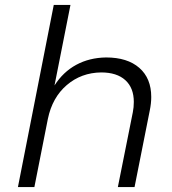

<svg xmlns="http://www.w3.org/2000/svg" viewBox="-20 -762 702 782"><path d="M596 -367Q596 -341 590 -312L528 0H460L521 -305Q525 -325 525 -347Q525 -404 490.5 -435.5Q456 -467 392 -467Q311 -466 252 -415.5Q193 -365 175 -278L120 0H53L199 -742H267L202 -414Q237 -469 290.5 -498Q344 -527 412 -528Q499 -528 547.5 -485.5Q596 -443 596 -367Z"/></svg>

Font: TypoPRO Montserrat Alternates
Style: Italic
Weight: 300
Italic angle: -11.3°
Designer: Julieta Ulanovsky
Foundry: Julieta Ulanovsky
Version: Version 6.001